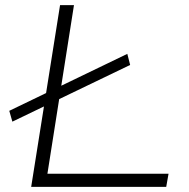

<svg xmlns="http://www.w3.org/2000/svg" viewBox="-20 -725 735 745"><path d="M101 0 213 -705H267L164 -51H634L625 0ZM28 -253 16 -295 474 -516 485 -473Z"/></svg>

Font: Nunito Sans 7pt Expanded ExtraLight
Style: Italic
Weight: 250
Width: 7
Italic angle: -9°
Designer: Vernon Adams
Foundry: Vernon Adams
Version: Version 3.101;gftools[0.9.27]